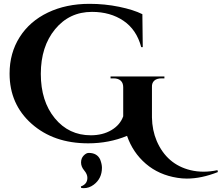

<svg xmlns="http://www.w3.org/2000/svg" viewBox="-20 -734 1157 1002"><path d="M955 198Q930 198 906 194Q809 179 741 120.5Q673 62 643 -25Q549 14 440 14Q260 14 145 -88Q30 -190 30 -350Q30 -457 82.5 -540Q135 -623 230 -668.5Q325 -714 447 -714Q527 -714 602 -698.5Q677 -683 723 -660L725 -488H717Q693 -579 624.5 -625.5Q556 -672 460 -672Q342 -672 267.5 -581.5Q193 -491 193 -348.5Q193 -206 266 -117Q339 -28 454 -28Q516 -28 561.5 -55Q607 -82 623 -127V-279Q623 -301 610 -313Q597 -325 573 -325H557V-335H838V-325H823Q798 -325 785 -313Q772 -301 773 -280V-121Q774 -55 798 2Q851 124 974 154Q1007 162 1042.5 162Q1078 162 1115 154L1117 164Q1031 198 955 198ZM402 239Q436 227 436 194Q436 175 419.5 155.5Q403 136 403 114Q403 92 416.5 78Q430 64 443 64Q487 64 503 99Q512 123 512 141Q512 198 469 230Q445 248 417 248Q410 248 404 247Z"/></svg>

Font: Cinzel Decorative
Style: Bold
Weight: 700
Version: Version 1.002;PS 001.002;hotconv 1.0.56;makeotf.lib2.0.21325